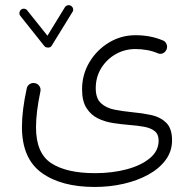

<svg xmlns="http://www.w3.org/2000/svg" viewBox="-20 -493 750 747"><path d="M256.3 -470.2Q262.2 -466.8 264.2 -459.7Q266.1 -452.6 262.2 -446.8L181.2 -315.4Q176.8 -307.6 167 -307.9Q157.2 -308.1 152.8 -313.5L59.1 -431.2Q54.7 -436.5 55.7 -443.8Q56.6 -451.2 62 -455.6Q67.4 -460 74.7 -459Q82 -458 85.9 -452.6L164.6 -354L232.4 -464.8Q236.3 -470.7 243.4 -472.4Q250.5 -474.1 256.3 -470.2ZM65.4 1Q65.4 -32.7 70.1 -69.3Q74.7 -106 84 -148.9Q86.4 -160.2 95.9 -166Q105.5 -171.9 116.2 -169.4Q127 -167.5 133.3 -158Q139.6 -148.4 137.2 -137.2Q120.1 -56.2 120.1 2.4Q120.1 103.5 179.7 142.1Q239.3 180.7 349.6 180.7Q417.5 180.7 473.6 165.5Q529.8 150.4 563.5 122.1Q597.2 93.8 597.2 54.2Q597.2 29.3 581.8 17.1Q566.4 4.9 540.8 0.2Q515.1 -4.4 483.9 -6.8Q453.1 -9.3 420.7 -14.2Q388.2 -19 360.8 -32.5Q333.5 -45.9 316.4 -72.8Q299.3 -99.6 299.3 -145.5Q299.3 -202.6 327.6 -250.5Q356 -298.3 403.3 -327.1Q450.7 -356 507.3 -356Q564.9 -356 611.8 -336.4Q622.6 -333 627.4 -322.5Q632.3 -312 628.4 -301.8Q625 -292 615.7 -286.6Q606.4 -281.2 595.2 -285.2Q575.7 -293.9 552.5 -298.1Q529.3 -302.2 507.3 -302.2Q464.8 -302.2 429.7 -282Q394.5 -261.7 373.5 -227.3Q352.5 -192.9 352.5 -149.9Q352.5 -110.4 372.8 -91.6Q393.1 -72.8 425.3 -66.4Q457.5 -60.1 493.2 -56.6Q531.7 -53.2 567.4 -45.7Q603 -38.1 626.2 -15.9Q649.4 6.3 649.4 53.2Q649.4 95.7 624.5 129.4Q599.6 163.1 556.9 186.5Q514.2 210 460.4 222.2Q406.7 234.4 348.6 234.4Q217.8 234.4 141.6 179Q65.4 123.5 65.4 1Z"/></svg>

Font: Mikhak Light
Style: Regular
Weight: 300
Designer: Amin Abedi
Version: Version 3.3